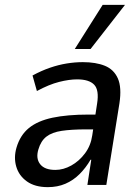

<svg xmlns="http://www.w3.org/2000/svg" viewBox="-20 -762 575 791"><path d="M177 9Q124 9 91 -14.5Q58 -38 47 -75.5Q36 -113 48 -154Q63 -205 99 -234.5Q135 -264 196 -277Q257 -290 346 -290H389L380 -229H336Q275 -229 234.5 -223Q194 -217 171 -199Q148 -181 138 -146Q127 -109 145.5 -85.5Q164 -62 208 -62Q241 -62 273.5 -80Q306 -98 330 -130Q354 -162 360 -204L380 -335Q389 -391 368 -413Q347 -435 298 -435Q265 -435 223.5 -424.5Q182 -414 132 -387L114 -451Q151 -471 186 -483Q221 -495 255 -500.5Q289 -506 321 -506Q375 -506 412 -491Q449 -476 465.5 -439Q482 -402 472 -336L418 0H340L356 -104H353Q334 -71 308 -45Q282 -19 249.5 -5Q217 9 177 9ZM288 -560 403 -742H495L353 -560Z"/></svg>

Font: Nunito Sans 7pt Condensed Medium
Style: Italic
Weight: 500
Width: 3
Italic angle: -9°
Designer: Vernon Adams
Foundry: Vernon Adams
Version: Version 3.101;gftools[0.9.27]